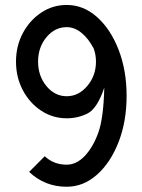

<svg xmlns="http://www.w3.org/2000/svg" viewBox="-20 -729 561 756"><path d="M242.7 -622.1Q195.8 -622.1 162.8 -582.3Q129.9 -542.5 129.9 -486.3Q129.9 -430.2 162.8 -390.1Q195.8 -350.1 242.7 -350.1Q289.6 -350.1 323.7 -390.6Q357.9 -431.2 357.9 -486.3Q357.9 -513.2 349.1 -537.6Q328.6 -577.1 301 -599.6Q273.4 -622.1 242.7 -622.1ZM242.7 -263.2Q187.5 -263.2 142.1 -293.2Q96.7 -323.2 69.8 -374Q43 -424.8 43 -486.3Q43 -547.9 69.8 -598.4Q96.7 -648.9 142.1 -679.2Q187.5 -709.5 242.7 -709.5Q308.6 -709.5 362.1 -661.9Q415.5 -614.3 447 -533Q478.5 -451.7 478.5 -351.6Q478.5 -251 447 -169.9Q415.5 -88.9 362.1 -41.3Q308.6 6.3 242.7 6.3Q156.2 6.3 94.7 -52.2L156.2 -113.8Q191.4 -80.6 242.7 -80.6Q281.2 -80.6 314 -115.2Q346.7 -149.9 367.2 -207Q387.7 -264.2 390.6 -383.8Q362.8 -301.3 324.7 -282.2Q286.6 -263.2 242.7 -263.2Z"/></svg>

Font: Qaz
Style: Regular
Weight: 400
Designer: GGBotNet
Foundry: f0n7
Version: 0.70